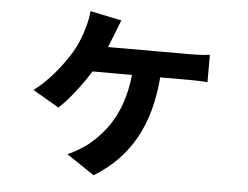

<svg xmlns="http://www.w3.org/2000/svg" viewBox="-51 -691 1103 853"><g transform="rotate(5 500.0 -264.5)"><path d="M459 -598 319 -627C317 -606 312 -577 305 -554C294 -514 277 -469 249 -426C214 -371 162 -305 97 -256L214 -188C255 -224 313 -299 351 -361H527C511 -201 445 -106 362 -38C338 -19 300 3 272 15L396 98C556 0 636 -149 653 -361H775C795 -361 833 -361 864 -358V-480C837 -476 797 -475 775 -475H410L436 -539C442 -557 450 -575 459 -598Z"/></g></svg>

Font: Noto Sans CJK TC
Style: Bold
Weight: 700
Designer: Ryoko NISHIZUKA 西塚涼子 (kana, bopomofo & ideographs); Paul D. Hunt (Latin, Greek & Cyrillic); Sandoll Communications 산돌커뮤니
Foundry: Adobe
Version: Version 2.004;hotconv 1.0.118;makeotfexe 2.5.65603